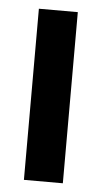

<svg xmlns="http://www.w3.org/2000/svg" viewBox="-43 -540 303 570"><g transform="rotate(5 108.0 -255.0)"><path d="M166 0H50V-510H166Z"/></g></svg>

Font: Akshar Medium
Style: Regular
Weight: 500
Designer: Tall Chai
Foundry: Tall Chai
Version: Version 1.000